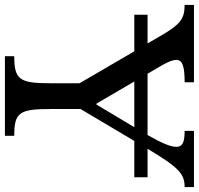

<svg xmlns="http://www.w3.org/2000/svg" viewBox="-39 -776 810 782"><g transform="rotate(90 366.0 -385.0)"><path d="M114 -646C73 -715 50 -732 -5 -732V-770H310V-732C244 -732 219 -723 219 -698C219 -685 226 -665 242 -638L307 -527H184L152 -581H581L573 -568L549 -527H493L514 -563L525 -581C559 -641 573 -675 573 -698C573 -723 556 -732 508 -732V-770H737V-732C683 -732 657 -708 581 -581H697V-527H549L419 -308V-189C419 -59 432 -38 528 -38V0H204V-38C299 -38 314 -60 314 -182V-304L184 -527H35V-581H152ZM307 -527 397 -373H401L493 -527Z"/></g></svg>

Font: Libre Baskerville
Style: Regular
Weight: 400
Designer: Pablo Impallari, Rodrigo Fuenzalida
Foundry: Pablo Impallari, Rodrigo Fuenzalida
Version: Version 1.051;Glyphs 3.2.3 (3260)